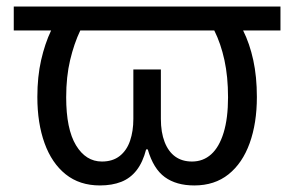

<svg xmlns="http://www.w3.org/2000/svg" viewBox="-20 -556 898 586"><path d="M285 10Q223 10 180.5 -24Q138 -58 116 -119Q94 -180 94 -260Q94 -322 105.5 -372.5Q117 -423 136 -463H22V-536H836V-463H722Q742 -423 753 -372.5Q764 -322 764 -260Q764 -180 742 -119Q720 -58 677.5 -24Q635 10 573 10Q518 10 483 -15.5Q448 -41 431 -100H426Q416 -61 397 -36.5Q378 -12 350 -1Q322 10 285 10ZM291 -63Q324 -63 345.5 -80Q367 -97 377 -126.5Q387 -156 387 -193V-344H471V-193Q471 -152 482.5 -122.5Q494 -93 515 -78Q536 -63 566 -63Q600 -63 624.5 -85Q649 -107 662.5 -151Q676 -195 676 -259Q676 -322 665 -372.5Q654 -423 634 -463H225Q206 -423 194 -372.5Q182 -322 182 -259Q182 -162 212 -112.5Q242 -63 291 -63Z"/></svg>

Font: Noto Sans Ambassadori
Style: Regular
Weight: 400
Designer: Monotype Design Team
Foundry: Monotype Imaging Inc.
Version: Version 2.013